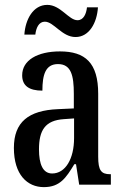

<svg xmlns="http://www.w3.org/2000/svg" viewBox="-20 -758 505 788"><path d="M290 -606C346 -606 378 -664 382 -728H337C334 -701 323 -675 298 -675C262 -675 229 -738 174 -738C116 -738 84 -678 80 -616H125C128 -643 139 -669 164 -669C201 -669 234 -606 290 -606ZM160 10C226 10 251 -28 285 -84H292L305 0H435V-43H432C395 -43 383 -59 383 -115V-373C383 -500 330 -547 226 -547C134 -547 71 -511 71 -449C71 -407 98 -386 154 -386C154 -452 167 -495 218 -495C272 -495 283 -448 283 -373V-313L218 -310C97 -305 37 -257 37 -151C37 -41 92 10 160 10ZM194 -46C156 -46 140 -84 140 -145C140 -223 165 -264 242 -269L284 -272V-191C284 -107 249 -46 194 -46Z"/></svg>

Font: Noto Serif Armenian ExtraCondensed Medium
Style: Regular
Weight: 500
Width: 2
Designer: Monotype Design Team
Foundry: Monotype Imaging Inc.
Version: Version 2.008